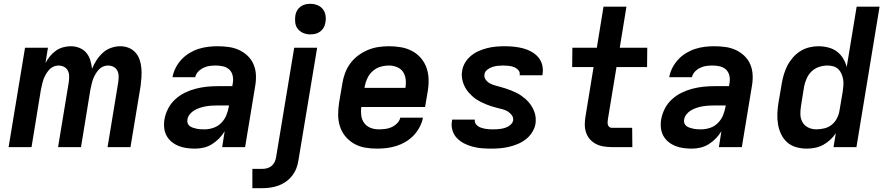

<svg xmlns="http://www.w3.org/2000/svg" viewBox="-20 -770 4640 1005"><path d="M25 0 111 -520H231L218 -440Q228 -459 241.5 -475.5Q255 -492 272.5 -504.5Q290 -517 310.5 -522.5Q331 -528 350 -528Q374 -528 395.5 -519.5Q417 -511 431.5 -494Q446 -477 452.5 -455Q459 -433 462 -410Q471 -433 485 -454.5Q499 -476 518 -493.5Q537 -511 561.5 -519.5Q586 -528 609 -528Q633 -528 654 -519.5Q675 -511 689.5 -494.5Q704 -478 711 -457Q718 -436 720 -413Q722 -390 720.5 -366.5Q719 -343 716 -320L663 0H543L599 -340Q601 -355 601 -370.5Q601 -386 594.5 -399.5Q588 -413 574.5 -420Q561 -427 545 -427Q531 -427 518 -421Q505 -415 495.5 -404Q486 -393 478.5 -380Q471 -367 466.5 -354Q462 -341 459 -327Q456 -313 453 -300L404 0H284L340 -340Q342 -355 342 -370.5Q342 -386 335.5 -399.5Q329 -413 315.5 -420Q302 -427 286 -427Q272 -427 259 -421Q246 -415 236.5 -404Q227 -393 219.5 -380Q212 -367 207.5 -354Q203 -341 200 -327Q197 -313 194 -300L145 0Z M1002 8Q979 8 957 5Q935 2 915 -6Q895 -14 878.5 -27.5Q862 -41 852 -59.5Q842 -78 839.5 -100.5Q837 -123 841 -146Q846 -174 860 -201.5Q874 -229 897 -250Q920 -271 947.5 -284.5Q975 -298 1004 -305.5Q1033 -313 1061.5 -316Q1090 -319 1119 -319H1196L1199 -338Q1202 -357 1197.5 -375.5Q1193 -394 1180 -406Q1167 -418 1148.5 -422.5Q1130 -427 1110 -427Q1094 -427 1078 -425Q1062 -423 1046 -415.5Q1030 -408 1017.5 -395Q1005 -382 1002 -366H883Q887 -390 899 -414Q911 -438 929.5 -458Q948 -478 971 -492Q994 -506 1019 -514Q1044 -522 1069 -525Q1094 -528 1119 -528Q1148 -528 1177 -524Q1206 -520 1231 -508.5Q1256 -497 1276 -478Q1296 -459 1307 -433.5Q1318 -408 1319.5 -379Q1321 -350 1316 -321L1263 0H1143L1156 -83Q1144 -63 1127 -45.5Q1110 -28 1090 -15.5Q1070 -3 1047 2.5Q1024 8 1002 8ZM1051 -93Q1074 -93 1097.5 -101Q1121 -109 1138.5 -127Q1156 -145 1165 -167.5Q1174 -190 1178 -213L1179 -218H1119Q1104 -218 1088.5 -217Q1073 -216 1058 -213.5Q1043 -211 1027.5 -206Q1012 -201 998 -193Q984 -185 973.5 -172Q963 -159 961 -144Q959 -134 962.5 -124.5Q966 -115 974 -109.5Q982 -104 991.5 -101Q1001 -98 1010.5 -96Q1020 -94 1030.5 -93.5Q1041 -93 1051 -93Z M1301 215V114H1353Q1366 114 1378.5 110.5Q1391 107 1401.5 98.5Q1412 90 1417.5 78Q1423 66 1425 54L1520 -520H1640L1542 70Q1539 91 1531 111.5Q1523 132 1509 150Q1495 168 1476.5 181Q1458 194 1437 201.5Q1416 209 1395 212Q1374 215 1353 215ZM1604 -590Q1585 -590 1568 -597Q1551 -604 1539.5 -618Q1528 -632 1525.5 -651Q1523 -670 1526 -689Q1528 -703 1535 -715Q1542 -727 1553.5 -735.5Q1565 -744 1578 -747Q1591 -750 1605 -750Q1624 -750 1641.5 -743Q1659 -736 1670 -722Q1681 -708 1684 -689Q1687 -670 1683 -651Q1681 -637 1674 -625Q1667 -613 1655.5 -604.5Q1644 -596 1631 -593Q1618 -590 1604 -590Z M1953 8Q1921 8 1890 2.5Q1859 -3 1833 -18Q1807 -33 1788 -56Q1769 -79 1759.5 -108Q1750 -137 1750 -169Q1750 -201 1755 -233L1772 -333Q1776 -360 1786 -387Q1796 -414 1813.5 -438Q1831 -462 1855.5 -480Q1880 -498 1907 -509Q1934 -520 1961.5 -524Q1989 -528 2016 -528Q2049 -528 2080 -522.5Q2111 -517 2138 -502.5Q2165 -488 2184.5 -464.5Q2204 -441 2213.5 -412.5Q2223 -384 2223.5 -351.5Q2224 -319 2218 -287L2205 -210H1871Q1868 -187 1871 -165Q1874 -143 1886.5 -126Q1899 -109 1919 -101Q1939 -93 1962 -93Q1979 -93 1996 -95Q2013 -97 2029 -104Q2045 -111 2058.5 -124.5Q2072 -138 2075 -154H2194Q2189 -129 2176.5 -105Q2164 -81 2145.5 -61.5Q2127 -42 2103.5 -28Q2080 -14 2054.5 -6Q2029 2 2003.5 5Q1978 8 1953 8ZM1888 -310H2102Q2106 -333 2103.5 -354.5Q2101 -376 2090 -393Q2079 -410 2058.5 -418.5Q2038 -427 2016 -427Q1994 -427 1971.5 -420.5Q1949 -414 1931 -398Q1913 -382 1903 -360.5Q1893 -339 1889 -317Z M2552 8Q2526 8 2501.5 6Q2477 4 2453 -2.5Q2429 -9 2408 -20Q2387 -31 2371 -48Q2355 -65 2348 -88.5Q2341 -112 2346 -138L2347 -144H2466L2465 -143Q2464 -132 2469 -123.5Q2474 -115 2482 -109.5Q2490 -104 2499.5 -101Q2509 -98 2519 -96Q2529 -94 2539.5 -93.5Q2550 -93 2560 -93Q2570 -93 2580 -93.5Q2590 -94 2600.5 -95.5Q2611 -97 2621 -100Q2631 -103 2640 -108Q2649 -113 2656.5 -121Q2664 -129 2666 -139Q2668 -155 2659 -167Q2650 -179 2638 -186.5Q2626 -194 2611 -198Q2596 -202 2581.5 -205.5Q2567 -209 2553 -213.5Q2539 -218 2525.5 -223.5Q2512 -229 2499 -235.5Q2486 -242 2473.5 -250Q2461 -258 2451 -267.5Q2441 -277 2431.5 -288Q2422 -299 2415 -312Q2408 -325 2403.5 -339Q2399 -353 2397.5 -368Q2396 -383 2399 -399Q2402 -421 2414.5 -442Q2427 -463 2446 -478.5Q2465 -494 2487 -503.5Q2509 -513 2531.5 -518.5Q2554 -524 2576.5 -526Q2599 -528 2621 -528Q2646 -528 2670.5 -525.5Q2695 -523 2718 -517Q2741 -511 2761.5 -499.5Q2782 -488 2797 -471Q2812 -454 2818 -430.5Q2824 -407 2820 -382L2819 -376H2700V-377Q2703 -392 2693 -403Q2683 -414 2670 -419Q2657 -424 2642.5 -425.5Q2628 -427 2613 -427Q2599 -427 2585 -425.5Q2571 -424 2557 -419.5Q2543 -415 2530.5 -405Q2518 -395 2516 -382Q2513 -366 2522 -353.5Q2531 -341 2543.5 -334Q2556 -327 2570.5 -323Q2585 -319 2599.5 -315Q2614 -311 2628 -306.5Q2642 -302 2655.5 -296.5Q2669 -291 2682.5 -284.5Q2696 -278 2707.5 -270Q2719 -262 2730 -252.5Q2741 -243 2750 -232Q2759 -221 2766 -208.5Q2773 -196 2778 -182Q2783 -168 2784 -152.5Q2785 -137 2783 -122Q2779 -99 2765.5 -77.5Q2752 -56 2732.5 -41Q2713 -26 2690.5 -16.5Q2668 -7 2644.5 -1.5Q2621 4 2598 6Q2575 8 2552 8Z M3290 0H3182Q3161 0 3139.5 -3.5Q3118 -7 3099.5 -16.5Q3081 -26 3067.5 -41.5Q3054 -57 3047.5 -77Q3041 -97 3041 -118.5Q3041 -140 3045 -162L3087 -419H2975L2976 -520H3104L3139 -735H3259L3224 -520H3368L3367 -419H3207L3162 -146Q3161 -138 3160.5 -130.5Q3160 -123 3162 -116.5Q3164 -110 3169 -105.5Q3174 -101 3182 -101H3289Z M3602 8Q3579 8 3557 5Q3535 2 3515 -6Q3495 -14 3478.5 -27.5Q3462 -41 3452 -59.5Q3442 -78 3439.5 -100.5Q3437 -123 3441 -146Q3446 -174 3460 -201.5Q3474 -229 3497 -250Q3520 -271 3547.5 -284.5Q3575 -298 3604 -305.5Q3633 -313 3661.5 -316Q3690 -319 3719 -319H3796L3799 -338Q3802 -357 3797.5 -375.5Q3793 -394 3780 -406Q3767 -418 3748.5 -422.5Q3730 -427 3710 -427Q3694 -427 3678 -425Q3662 -423 3646 -415.5Q3630 -408 3617.5 -395Q3605 -382 3602 -366H3483Q3487 -390 3499 -414Q3511 -438 3529.5 -458Q3548 -478 3571 -492Q3594 -506 3619 -514Q3644 -522 3669 -525Q3694 -528 3719 -528Q3748 -528 3777 -524Q3806 -520 3831 -508.5Q3856 -497 3876 -478Q3896 -459 3907 -433.5Q3918 -408 3919.5 -379Q3921 -350 3916 -321L3863 0H3743L3756 -83Q3744 -63 3727 -45.5Q3710 -28 3690 -15.5Q3670 -3 3647 2.5Q3624 8 3602 8ZM3651 -93Q3674 -93 3697.5 -101Q3721 -109 3738.5 -127Q3756 -145 3765 -167.5Q3774 -190 3778 -213L3779 -218H3719Q3704 -218 3688.5 -217Q3673 -216 3658 -213.5Q3643 -211 3627.5 -206Q3612 -201 3598 -193Q3584 -185 3573.5 -172Q3563 -159 3561 -144Q3559 -134 3562.5 -124.5Q3566 -115 3574 -109.5Q3582 -104 3591.5 -101Q3601 -98 3610.5 -96Q3620 -94 3630.5 -93.5Q3641 -93 3651 -93Z M4204 8Q4175 8 4148 0.5Q4121 -7 4101 -24.5Q4081 -42 4069 -67Q4057 -92 4052.5 -119Q4048 -146 4049 -175Q4050 -204 4055 -233L4072 -333Q4076 -357 4083 -380.5Q4090 -404 4101.5 -426.5Q4113 -449 4130.5 -469Q4148 -489 4169.5 -502.5Q4191 -516 4215.5 -522Q4240 -528 4264 -528Q4290 -528 4315.5 -521.5Q4341 -515 4360.5 -500.5Q4380 -486 4393 -464.5Q4406 -443 4412 -419L4464 -735H4584L4463 0H4343L4355 -73Q4343 -54 4325.5 -38Q4308 -22 4288.5 -11.5Q4269 -1 4247 3.5Q4225 8 4204 8ZM4253 -93Q4273 -93 4294.5 -98Q4316 -103 4333 -116.5Q4350 -130 4360.5 -150Q4371 -170 4374 -190L4391 -290Q4393 -306 4394.5 -322Q4396 -338 4393.5 -353.5Q4391 -369 4385 -383Q4379 -397 4368.5 -407.5Q4358 -418 4343 -422.5Q4328 -427 4312 -427Q4290 -427 4268 -420Q4246 -413 4229 -397Q4212 -381 4202.5 -359.5Q4193 -338 4189 -317L4173 -217Q4169 -194 4169.5 -171.5Q4170 -149 4180.5 -130.5Q4191 -112 4210.5 -102.5Q4230 -93 4253 -93Z"/></svg>

Font: Iosevka Aile Oblique
Style: Bold
Weight: 700
Italic angle: -9°
Designer: Belleve Invis
Foundry: Belleve Invis
Version: Version 31.1.0; ttfautohint (v1.8.4)